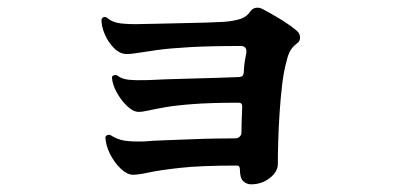

<svg xmlns="http://www.w3.org/2000/svg" viewBox="-20 -515 1040 501"><path d="M635 -34Q624 -34 615 -42Q606 -50 606 -73Q606 -83 598 -83Q504 -83 450 -77Q396 -71 368.5 -65Q341 -59 327 -59Q312 -59 295.5 -74.5Q279 -90 267.5 -112.5Q256 -135 255 -157Q257 -162 261.5 -163Q266 -164 269 -162Q286 -151 305 -148Q324 -145 357 -146Q378 -148 410 -149Q442 -150 477 -151.5Q512 -153 543.5 -153.5Q575 -154 595 -154Q601 -154 605.5 -158.5Q610 -163 610 -168Q610 -180 610.5 -197Q611 -214 612 -237Q612 -247 603 -247Q531 -247 484.5 -243.5Q438 -240 410 -235Q382 -230 366.5 -226.5Q351 -223 342 -223Q328 -223 312 -238Q296 -253 284.5 -274Q273 -295 272 -314Q274 -318 278.5 -319Q283 -320 286 -318Q297 -309 315.5 -307Q334 -305 366 -306Q380 -307 411 -308Q442 -309 479 -310Q516 -311 550 -312Q584 -313 605 -314Q615 -315 616 -325Q617 -346 619 -356.5Q621 -367 623 -379V-381Q623 -395 608 -395Q528 -395 475.5 -392Q423 -389 390.5 -384.5Q358 -380 340 -377Q322 -374 311 -374Q293 -374 277.5 -389.5Q262 -405 253 -426.5Q244 -448 245 -465Q250 -474 259 -469Q270 -459 286 -455.5Q302 -452 334 -452Q354 -452 385.5 -453Q417 -454 452 -454.5Q487 -455 517 -456Q547 -457 564 -458Q590 -460 607 -465.5Q624 -471 633 -485Q640 -495 652 -495Q658 -495 664 -492Q678 -485 705 -469Q732 -453 753 -436Q763 -428 763 -417Q763 -407 754 -401Q741 -391 735.5 -379Q730 -367 726 -349Q720 -326 716 -292Q712 -258 709.5 -220Q707 -182 706 -147Q705 -112 705 -87Q705 -67 684 -50.5Q663 -34 635 -34Z"/></svg>

Font: Zen Antique
Style: Regular
Weight: 400
Designer: Yoshimichi Ohira
Foundry: Positype
Version: Version 1.001